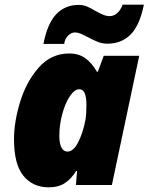

<svg xmlns="http://www.w3.org/2000/svg" viewBox="-20 -792 636 822"><path d="M40 -196Q40 -271 66.5 -357Q93 -443 146 -503Q199 -563 276 -563Q317 -563 345 -543Q373 -523 395 -485H399L424 -553H576L459 0H305L310 -60H306Q285 -26 257.5 -8Q230 10 188 10Q121 10 80.5 -39Q40 -88 40 -196ZM346 -280Q350 -302 350 -343Q350 -410 320 -410Q299 -410 279 -380Q259 -350 246.5 -303.5Q234 -257 234 -210Q234 -178 243 -160.5Q252 -143 269 -143Q294 -143 314.5 -182.5Q335 -222 346 -280ZM317 -771Q335 -771 351.5 -764.5Q368 -758 389 -745Q409 -734 422.5 -728.5Q436 -723 450 -723Q467 -723 481.5 -735.5Q496 -748 505 -772H596Q578 -683 539 -644Q500 -605 440 -605Q419 -605 400.5 -612Q382 -619 358 -632Q339 -642 326 -647.5Q313 -653 300 -653Q285 -653 271 -639Q257 -625 255 -604H166Q183 -692 221 -731.5Q259 -771 317 -771Z"/></svg>

Font: Noto Sans Display Black
Style: Italic
Weight: 900
Italic angle: -12°
Designer: Monotype Design team
Foundry: Monotype Imaging Inc.
Version: Version 1.000